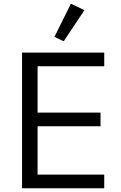

<svg xmlns="http://www.w3.org/2000/svg" viewBox="-20 -1017 651 1037"><path d="M436 -962 324 -794 274 -818 363 -997ZM543 -74V0H99V-733H543V-659H183V-409H523V-335H183V-74Z"/></svg>

Font: IBM Plex Sans JP
Style: Regular
Weight: 400
Designer: Mike Abbink; Paul van der Laan; Pieter van Rosmalen; Wujin Sim; Yejin Wi; Jinhee Kim; Boomi Park; Yona Kim; Kichan Ma
Foundry: Sandoll Inc.
Version: Version 1.001